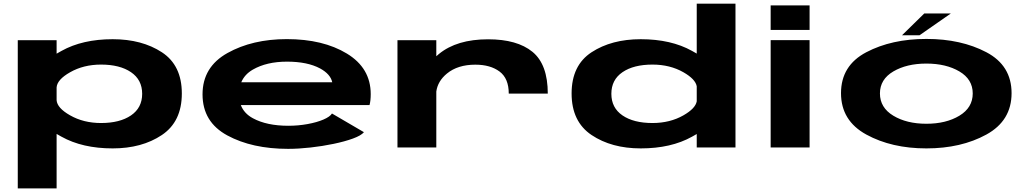

<svg xmlns="http://www.w3.org/2000/svg" viewBox="-20 -805 5608 1048"><path d="M77 223.5V-585.5H289V-512Q301.5 -519.5 315.5 -527Q430 -591 595 -591Q754.5 -591 863.5 -519.8Q972.5 -448.5 972.5 -294.8Q972.5 -141 863.5 -68Q754.5 5 595 5Q430 5 315.5 -59Q301.5 -66.5 289 -74V223.5ZM289 -258Q292 -215.5 362.5 -175.5Q436 -133.5 531.5 -133.5Q634 -133.5 695 -175Q756 -216.5 756 -293Q756 -369.5 695 -411Q634 -452.5 531.5 -452.5Q436 -452.5 362.5 -410.5Q292 -370.5 289 -328Z M1553 7.5Q1356 7.5 1220.8 -65.8Q1085.5 -139 1085.5 -290Q1085.5 -439.5 1221.5 -515.5Q1357.5 -591.5 1545.5 -591.5Q1743.5 -591.5 1873.5 -512.5Q2003.5 -433.5 2003.5 -291.5Q2003.5 -255 1997 -231.5H1294.5Q1312 -185.5 1360.5 -159.5Q1436 -118.5 1554 -118.5Q1608 -118.5 1658.8 -127.8Q1709.5 -137 1745.5 -152.5Q1781.5 -168 1792 -185.5L1966.5 -83.5Q1951 -65 1906.5 -48.8Q1862 -32.5 1801 -19.8Q1740 -7 1674.8 0.2Q1609.5 7.5 1553 7.5ZM1297 -356H1793.5Q1784 -400.5 1727 -431.5Q1658 -468.5 1546.5 -468.5Q1435.5 -468.5 1360 -425Q1315 -399 1297 -356Z M2757 -294Q2757 -377 2706.8 -414.5Q2656.5 -452 2574.5 -452Q2478.5 -452 2419.5 -403.5Q2369.5 -362.5 2361.5 -305.5V0H2149.5V-585.5H2361.5V-498Q2368.5 -504.5 2376 -510.5Q2473.5 -590.5 2644 -590.5Q2803 -590.5 2886.5 -522Q2970 -453.5 2970 -294Z M3783 0V-73.5Q3771 -66.5 3757.5 -59Q3643 5 3477.5 5Q3318 5 3209 -68Q3100 -141 3100 -294.8Q3100 -448.5 3209 -519.8Q3318 -591 3477.5 -591Q3643 -591 3757.5 -527Q3771 -519.5 3783 -512.5V-785H3994.5V0ZM3783 -252V-334Q3776 -373 3710.5 -410.5Q3637 -452.5 3541.5 -452.5Q3438.5 -452.5 3377.8 -411Q3317 -369.5 3317 -293Q3317 -216.5 3377.8 -175Q3438.5 -133.5 3541.5 -133.5Q3637 -133.5 3710.5 -175.5Q3776 -213 3783 -252Z M4186.5 0V-586H4399V0ZM4186.5 -775.5H4399V-641.5H4186.5Z M5036.5 5Q4847 5 4708.8 -70.5Q4570.5 -146 4570.5 -296.5Q4570.5 -447.5 4708.8 -520Q4847 -592.5 5036.5 -592.5Q5226 -592.5 5363.8 -520Q5501.5 -447.5 5501.5 -296.5Q5501.5 -146 5363.8 -70.5Q5226 5 5036.5 5ZM5036.5 -129.5Q5144 -129.5 5216.8 -173.5Q5289.5 -217.5 5289.5 -295Q5289.5 -372 5216.8 -415Q5144 -458 5036.5 -458Q4929 -458 4856 -415Q4783 -372 4783 -295Q4783 -217.5 4856 -173.5Q4929 -129.5 5036.5 -129.5ZM4903.5 -612.5 5025 -731.5H5170L4999 -612.5Z"/></svg>

Font: Anybody UltraExpanded Regular
Style: Bold
Weight: 700
Width: 9
Designer: Tyler Finck
Foundry: Etcetera Type Company
Version: Version 1.010; ttfautohint (v1.8.3) -l 8 -r 50 -G 200 -x 14 